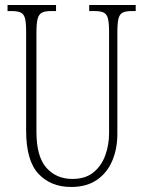

<svg xmlns="http://www.w3.org/2000/svg" viewBox="-20 -734 571 764"><path d="M263 10Q182 10 133 -42.5Q84 -95 84 -214V-608Q84 -644 79.5 -661Q75 -678 62.5 -684Q50 -690 26 -690H10V-714H203V-690H183Q160 -690 147.5 -684Q135 -678 130 -660Q125 -642 125 -605V-210Q125 -111 164.5 -66.5Q204 -22 268 -22Q321 -22 353 -49Q385 -76 399.5 -117.5Q414 -159 414 -203V-607Q414 -643 409.5 -660.5Q405 -678 392.5 -684Q380 -690 356 -690H335V-714H520V-690H504Q481 -690 468.5 -684Q456 -678 451.5 -660Q447 -642 447 -606V-201Q447 -143 427 -95Q407 -47 366 -18.5Q325 10 263 10Z"/></svg>

Font: Noto Serif ExtraCondensed ExtraLight
Style: Regular
Weight: 200
Width: 2
Designer: Monotype Design Team
Foundry: Monotype Imaging Inc.
Version: Version 2.015